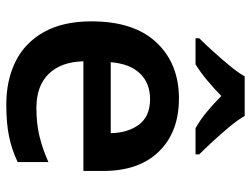

<svg xmlns="http://www.w3.org/2000/svg" viewBox="-116 -690 816 625"><g transform="rotate(90 292.5 -378.0)"><path d="M301 -552Q410 -552 473.5 -487Q537 -422 537 -306V-241H180Q182 -168 221 -128Q260 -88 332 -88Q383 -88 424 -98Q465 -108 508 -127V-27Q468 -8 425 1Q382 10 321 10Q241 10 180 -20.5Q119 -51 84.5 -113Q50 -175 50 -267Q50 -406 119 -479Q188 -552 301 -552ZM303 -458Q251 -458 219.5 -425Q188 -392 183 -330H414Q413 -386 386 -422Q359 -458 303 -458ZM358 -766Q371 -743 394 -715.5Q417 -688 441 -662Q465 -636 483 -618V-606H398Q371 -621 345 -642.5Q319 -664 293 -690Q266 -664 241.5 -643.5Q217 -623 190 -606H105V-618Q124 -637 147.5 -663Q171 -689 193.5 -716Q216 -743 229 -766Z"/></g></svg>

Font: Noto Sans Cherokee SemiBold
Style: Regular
Weight: 600
Designer: Monotype Design Team
Foundry: Monotype Imaging Inc.
Version: Version 2.001; ttfautohint (v1.8.4.7-5d5b)